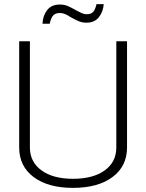

<svg xmlns="http://www.w3.org/2000/svg" viewBox="-20 -900 708 931"><path d="M73 -185V-700H125V-185Q125 -115 181 -74Q237 -33 334 -33Q431 -33 487.5 -73.5Q544 -114 544 -185V-700H596V-185Q596 -94 525.5 -41.5Q455 11 334 11Q213 11 143 -41.5Q73 -94 73 -185ZM270 -878Q291 -878 308 -871Q325 -864 347 -851Q366 -841 377 -836Q388 -831 400 -831Q422 -831 432 -842.5Q442 -854 448 -880H483Q480 -842 459 -816Q438 -790 400 -790Q380 -790 364.5 -796Q349 -802 324 -816Q307 -827 295 -832Q283 -837 270 -837Q249 -837 238 -825Q227 -813 221 -785H186Q188 -825 209 -851.5Q230 -878 270 -878Z"/></svg>

Font: KoHo Light
Style: Regular
Weight: 300
Version: Version 1.000; ttfautohint (v1.6)